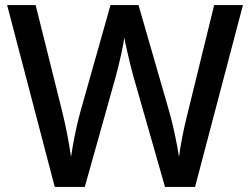

<svg xmlns="http://www.w3.org/2000/svg" viewBox="-20 -734 982 754"><path d="M934 -714H821L718 -294C703 -236 689 -167 683 -118C676 -164 661 -238 646 -291L524 -714H414L295 -293C281 -242 266 -169 259 -118C252 -167 239 -237 225 -293L120 -714H8L195 0H313L435 -435C449 -486 466 -563 468 -587C472 -563 490 -485 503 -437L628 0H746Z"/></svg>

Font: Noto Sans Balinese Medium
Style: Regular
Weight: 500
Designer: Aditya Bayu, David Williams
Foundry: David Williams
Version: Version 2.005